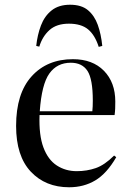

<svg xmlns="http://www.w3.org/2000/svg" viewBox="-20 -777 549 811"><path d="M272 14Q172 14 110 -52Q48 -118 48 -245Q48 -382 113.5 -454.5Q179 -527 288 -527Q371 -527 419 -478Q467 -429 467 -348Q467 -332 466.5 -318.5Q466 -305 464 -291H147Q144 -206 163.5 -154Q183 -102 220 -78Q257 -54 304 -54Q347 -54 384.5 -67Q422 -80 462 -120L471 -113Q431 -44 382.5 -15Q334 14 272 14ZM148 -307H370Q371 -316 371.5 -327.5Q372 -339 372 -352Q372 -443 349.5 -477.5Q327 -512 279 -512Q221 -512 188.5 -466.5Q156 -421 148 -307ZM276 -757Q324 -757 351.5 -734Q379 -711 393 -672Q407 -633 412 -583L397 -579Q381 -629 352 -653Q323 -677 271 -677Q219 -677 189 -650Q159 -623 146 -580L133 -583Q138 -630 153 -669.5Q168 -709 198 -733Q228 -757 276 -757Z"/></svg>

Font: Literata 72pt
Style: Regular
Weight: 400
Designer: Latin by Veronika Burian and Jose Scaglione. Greek by Irene Vlachou. Cyrillic by Vera Evstafieva.
Foundry: TypeTogether
Version: Version 3.002